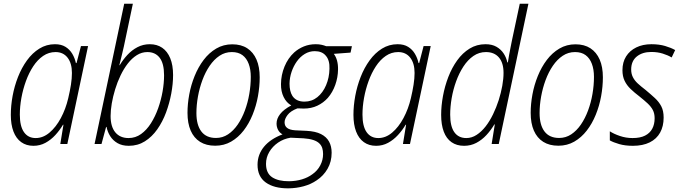

<svg xmlns="http://www.w3.org/2000/svg" viewBox="-20 -780 3683 1040"><path d="M161.1 9.8Q122.6 9.8 95 -10Q67.4 -29.8 53 -67.4Q38.6 -105 38.6 -157.7Q38.6 -207.5 48.3 -260.5Q58.1 -313.5 77.6 -363.3Q97.2 -413.1 126.2 -453.1Q155.3 -493.2 193.4 -516.8Q231.4 -540.5 277.8 -540.5Q312 -540.5 335 -526.1Q357.9 -511.7 371.6 -488.5Q385.3 -465.3 391.1 -438.5H394.5L418.5 -530.3H457L344.7 0H306.6L323.7 -104.5H321.3Q303.7 -74.7 279.8 -48.6Q255.9 -22.5 226.1 -6.3Q196.3 9.8 161.1 9.8ZM173.3 -32.2Q213.4 -32.2 248.3 -61.8Q283.2 -91.3 309.6 -140.4Q335.9 -189.5 349.6 -248Q358.9 -287.1 364.3 -321.3Q369.6 -355.5 369.6 -384.8Q369.6 -437.5 345.9 -467.8Q322.3 -498 280.8 -498Q244.1 -498 213.6 -477.1Q183.1 -456.1 159.9 -420.7Q136.7 -385.3 120.6 -341.1Q104.5 -296.9 95.9 -249.8Q87.4 -202.6 87.4 -159.2Q87.4 -96.2 109.9 -64.2Q132.3 -32.2 173.3 -32.2Z M677.7 9.8Q641.6 9.8 616.7 -4.6Q591.8 -19 577.1 -42.2Q562.5 -65.4 557.1 -92.3H554.7L529.8 0H492.2L652.8 -759.8H699.7L650.9 -528.3Q646.5 -509.8 642.1 -490.7Q637.7 -471.7 633.5 -455.3Q629.4 -439 626.5 -426.8H628.4Q646 -456.5 669.9 -482.4Q693.8 -508.3 724.4 -524.4Q754.9 -540.5 791.5 -540.5Q830.6 -540.5 858.6 -521.2Q886.7 -502 902.1 -464.6Q917.5 -427.2 917.5 -373.5Q917.5 -326.2 907.7 -273.4Q897.9 -220.7 879.4 -170.7Q860.8 -120.6 832 -79.6Q803.2 -38.6 764.6 -14.4Q726.1 9.8 677.7 9.8ZM676.3 -32.2Q713.9 -32.2 744.1 -54Q774.4 -75.7 797.6 -112.3Q820.8 -148.9 836.7 -193.6Q852.5 -238.3 860.6 -284.4Q868.7 -330.6 868.7 -372.1Q868.7 -436 845 -467Q821.3 -498 778.3 -498Q748 -498 721.4 -481.4Q694.8 -464.8 672.6 -436.3Q650.4 -407.7 633.1 -371.6Q615.7 -335.4 603.8 -296.4Q591.8 -257.3 585.4 -219.7Q579.1 -182.1 579.1 -151.4Q579.1 -93.8 604.7 -63Q630.4 -32.2 676.3 -32.2Z M1145.5 9.3Q1097.2 9.3 1063.7 -11.7Q1030.3 -32.7 1012.9 -72.5Q995.6 -112.3 995.6 -168.5Q995.6 -216.8 1005.1 -268.3Q1014.6 -319.8 1034.2 -368.2Q1053.7 -416.5 1083 -455.3Q1112.3 -494.1 1151.4 -517.1Q1190.4 -540 1238.3 -540Q1286.1 -540 1319.1 -518.6Q1352.1 -497.1 1369.4 -457.3Q1386.7 -417.5 1386.7 -361.3Q1386.7 -311 1377.2 -258.8Q1367.7 -206.5 1348.1 -158.4Q1328.6 -110.4 1299.6 -72.8Q1270.5 -35.2 1231.9 -12.9Q1193.4 9.3 1145.5 9.3ZM1149.9 -32.7Q1185.5 -32.7 1215.1 -52.2Q1244.6 -71.8 1267.6 -105.2Q1290.5 -138.7 1306.4 -181.4Q1322.3 -224.1 1330.3 -271Q1338.4 -317.9 1338.4 -363.8Q1338.4 -403.8 1327.1 -434.1Q1315.9 -464.4 1293.5 -481.2Q1271 -498 1235.8 -498Q1199.2 -498 1169.2 -478Q1139.2 -458 1115.7 -423.6Q1092.3 -389.2 1076.4 -346.2Q1060.5 -303.2 1052.2 -257.1Q1043.9 -210.9 1043.9 -167.5Q1043.9 -103 1070.6 -67.9Q1097.2 -32.7 1149.9 -32.7Z M1542.5 240.2Q1464.4 240.7 1419.4 208.3Q1374.5 175.8 1375 111.3Q1375.5 56.6 1410.2 14.6Q1444.8 -27.3 1510.3 -52.2Q1494.1 -61 1486.1 -76.7Q1478 -92.3 1478 -110.8Q1478 -137.2 1497.3 -162.1Q1516.6 -187 1557.6 -209Q1531.2 -224.1 1516.4 -254.4Q1501.5 -284.7 1502 -324.7Q1502.4 -374 1521.2 -419.7Q1540 -465.3 1573.7 -496.1Q1596.7 -516.6 1626.2 -528.6Q1655.8 -540.5 1690.4 -540.5Q1707.5 -540.5 1721.7 -537.4Q1735.8 -534.2 1746.6 -529.8H1886.2L1878.9 -495.1L1788.1 -488.3Q1799.8 -473.1 1805.7 -451.4Q1811.5 -429.7 1811 -403.8Q1810.5 -360.8 1796.1 -320.3Q1781.7 -279.8 1755.9 -250Q1731.9 -223.1 1699 -207.5Q1666 -191.9 1625 -191.9Q1616.2 -191.9 1606.9 -192.6Q1597.7 -193.4 1590.8 -192.9Q1553.7 -178.7 1537.6 -157.2Q1521.5 -135.7 1521.5 -117.7Q1521.5 -97.2 1535.6 -86.9Q1542.5 -81.5 1553.2 -78.4Q1564 -75.2 1578.6 -74.2L1640.6 -71.3Q1689 -68.8 1718.8 -53.7Q1748.5 -38.6 1762.5 -12.9Q1776.4 12.7 1776.4 47.4Q1776.4 95.7 1754.4 134Q1732.4 172.4 1695.3 196.8Q1664.1 218.3 1624.5 229Q1585 239.7 1542.5 240.2ZM1545.9 201.7Q1583.5 201.2 1616 191.4Q1648.4 181.6 1672.4 163.6Q1699.7 144.5 1714.8 115.7Q1730 86.9 1730 54.2Q1730 36.6 1725.6 22.5Q1721.2 8.3 1710.9 -2Q1698.7 -14.6 1676.8 -21.7Q1654.8 -28.8 1624.5 -30.8L1554.2 -34.2Q1516.6 -28.3 1486.3 -7.6Q1456.1 13.2 1438.5 43.2Q1420.9 73.2 1420.9 107.4Q1420.9 158.2 1454.3 180.2Q1487.8 202.1 1545.9 201.7ZM1628.9 -229.5Q1668.9 -229.5 1699 -253.7Q1729 -277.8 1746.3 -318.6Q1763.7 -359.4 1764.6 -407.7Q1765.6 -430.2 1760.5 -448.5Q1755.4 -466.8 1744.1 -479Q1734.4 -490.7 1719.5 -496.8Q1704.6 -502.9 1685.1 -502.9Q1655.8 -502.9 1630.9 -487.8Q1606 -472.7 1587.9 -447.3Q1569.8 -421.9 1559.3 -390.6Q1548.8 -359.4 1548.3 -326.7Q1548.3 -306.2 1552.2 -289.3Q1556.2 -272.5 1564 -260.3Q1584.5 -229.5 1628.9 -229.5Z M2017.1 9.8Q1978.5 9.8 1950.9 -10Q1923.3 -29.8 1908.9 -67.4Q1894.5 -105 1894.5 -157.7Q1894.5 -207.5 1904.3 -260.5Q1914.1 -313.5 1933.6 -363.3Q1953.1 -413.1 1982.2 -453.1Q2011.2 -493.2 2049.3 -516.8Q2087.4 -540.5 2133.8 -540.5Q2168 -540.5 2190.9 -526.1Q2213.9 -511.7 2227.5 -488.5Q2241.2 -465.3 2247.1 -438.5H2250.5L2274.4 -530.3H2313L2200.7 0H2162.6L2179.7 -104.5H2177.2Q2159.7 -74.7 2135.7 -48.6Q2111.8 -22.5 2082 -6.3Q2052.2 9.8 2017.1 9.8ZM2029.3 -32.2Q2069.3 -32.2 2104.2 -61.8Q2139.2 -91.3 2165.5 -140.4Q2191.9 -189.5 2205.6 -248Q2214.8 -287.1 2220.2 -321.3Q2225.6 -355.5 2225.6 -384.8Q2225.6 -437.5 2201.9 -467.8Q2178.2 -498 2136.7 -498Q2100.1 -498 2069.6 -477.1Q2039.1 -456.1 2015.9 -420.7Q1992.7 -385.3 1976.6 -341.1Q1960.4 -296.9 1951.9 -249.8Q1943.4 -202.6 1943.4 -159.2Q1943.4 -96.2 1965.8 -64.2Q1988.3 -32.2 2029.3 -32.2Z M2493.7 9.8Q2453.6 9.8 2425.8 -9.8Q2397.9 -29.3 2383.8 -66.7Q2369.6 -104 2369.6 -157.7Q2369.6 -206.5 2379.4 -259.8Q2389.2 -313 2408.4 -363Q2427.7 -413.1 2456.5 -453.1Q2485.4 -493.2 2523.7 -516.8Q2562 -540.5 2609.9 -540.5Q2645 -540.5 2669.2 -526.6Q2693.4 -512.7 2708 -490.5Q2722.7 -468.3 2728 -441.9H2731Q2734.4 -461.4 2737.5 -481.4Q2740.7 -501.5 2745.1 -521.2Q2749.5 -541 2752.9 -560.5L2795.4 -759.8H2842.3L2681.6 0H2643.1L2660.2 -106H2657.7Q2638.7 -74.2 2614.5 -48.1Q2590.3 -22 2560.1 -6.1Q2529.8 9.8 2493.7 9.8ZM2505.9 -32.2Q2535.2 -32.2 2561.5 -49.3Q2587.9 -66.4 2610.4 -95.2Q2632.8 -124 2650.6 -160.9Q2668.5 -197.8 2681.2 -237.3Q2693.8 -276.9 2700.7 -315.2Q2707.5 -353.5 2707.5 -385.3Q2707.5 -439.5 2682.4 -468.8Q2657.2 -498 2612.3 -498Q2574.7 -498 2544.2 -476.8Q2513.7 -455.6 2490.2 -419.7Q2466.8 -383.8 2450.7 -339.4Q2434.6 -294.9 2426.5 -248Q2418.5 -201.2 2418.5 -158.7Q2418.5 -95.7 2440.9 -64Q2463.4 -32.2 2505.9 -32.2Z M3004.4 9.3Q2956.1 9.3 2922.6 -11.7Q2889.2 -32.7 2871.8 -72.5Q2854.5 -112.3 2854.5 -168.5Q2854.5 -216.8 2864 -268.3Q2873.5 -319.8 2893.1 -368.2Q2912.6 -416.5 2941.9 -455.3Q2971.2 -494.1 3010.3 -517.1Q3049.3 -540 3097.2 -540Q3145 -540 3178 -518.6Q3210.9 -497.1 3228.3 -457.3Q3245.6 -417.5 3245.6 -361.3Q3245.6 -311 3236.1 -258.8Q3226.6 -206.5 3207 -158.4Q3187.5 -110.4 3158.4 -72.8Q3129.4 -35.2 3090.8 -12.9Q3052.2 9.3 3004.4 9.3ZM3008.8 -32.7Q3044.4 -32.7 3074 -52.2Q3103.5 -71.8 3126.5 -105.2Q3149.4 -138.7 3165.3 -181.4Q3181.2 -224.1 3189.2 -271Q3197.3 -317.9 3197.3 -363.8Q3197.3 -403.8 3186 -434.1Q3174.8 -464.4 3152.3 -481.2Q3129.9 -498 3094.7 -498Q3058.1 -498 3028.1 -478Q2998 -458 2974.6 -423.6Q2951.2 -389.2 2935.3 -346.2Q2919.4 -303.2 2911.1 -257.1Q2902.8 -210.9 2902.8 -167.5Q2902.8 -103 2929.4 -67.9Q2956.1 -32.7 3008.8 -32.7Z M3408.2 9.8Q3366.2 9.8 3334.2 0.5Q3302.2 -8.8 3283.2 -19.5V-68.8Q3304.7 -54.7 3337.6 -43.5Q3370.6 -32.2 3406.2 -32.2Q3447.8 -32.2 3473.9 -45.4Q3500 -58.6 3512.9 -82.5Q3525.9 -106.4 3525.9 -139.6Q3525.9 -165 3516.4 -183.6Q3506.8 -202.1 3488.3 -219.5Q3469.7 -236.8 3443.4 -257.8Q3417 -277.8 3396 -297.9Q3375 -317.9 3363.3 -342.3Q3351.6 -366.7 3351.6 -399.4Q3351.6 -442.9 3371.3 -474.4Q3391.1 -505.9 3426.5 -523.2Q3461.9 -540.5 3508.3 -540.5Q3550.3 -540.5 3582.5 -531Q3614.7 -521.5 3637.2 -508.8L3618.2 -468.8Q3597.7 -481 3569.8 -489.7Q3542 -498.5 3507.8 -498.5Q3459.5 -498.5 3429.2 -473.9Q3398.9 -449.2 3398.9 -403.3Q3398.9 -380.4 3408 -362.3Q3417 -344.2 3434.3 -328.1Q3451.7 -312 3476.6 -293Q3504.9 -269.5 3527.1 -249Q3549.3 -228.5 3562 -204.1Q3574.7 -179.7 3574.7 -143.1Q3574.7 -96.2 3555.7 -61.8Q3536.6 -27.3 3499.3 -8.8Q3461.9 9.8 3408.2 9.8Z"/></svg>

Font: Open Sans SemiCondensed Light
Style: Italic
Weight: 300
Width: 4
Italic angle: -12°
Designer: Monotype Design Team
Foundry: Monotype Imaging Inc.
Version: Version 3.000